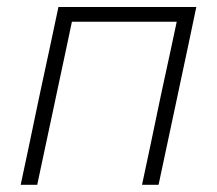

<svg xmlns="http://www.w3.org/2000/svg" viewBox="-20 -514 604 534"><path d="M37.5 0Q49.5 -56 60.5 -108Q71.5 -160 84 -220.5L94.5 -270Q108 -333 119.5 -386Q130.5 -439 142.5 -494.5H526Q514.5 -439 503.2 -386Q492 -333 478.5 -270L468 -220.5Q455 -160 444 -108Q433 -56 421 0H375Q387 -56 398 -108Q409 -160 421.5 -220.5L432 -270Q443.5 -322.5 452.8 -365.8Q462 -409 471.5 -453.5H180Q170.5 -409 161.5 -366Q152 -322.5 141 -270L130.5 -220.5Q117.5 -160 106.5 -108Q95.5 -56 83.5 0Z"/></svg>

Font: Heraclito ExtraLight
Style: Italic
Weight: 200
Italic angle: -12°
Designer: Kostas Bartsokas (font) & Cristiano Sobral (main changes)
Foundry: Kostas Bartsokas (font) & Cristiano Sobral (main changes)
Version: Version 1.00;July 8, 2020;FontCreator 13.0.0.2655 64-bit